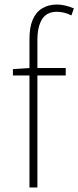

<svg xmlns="http://www.w3.org/2000/svg" viewBox="-20 -827 346 847"><path d="M110 0V-655Q110 -707 124.5 -740.5Q139 -774 166.5 -790.5Q194 -807 232 -807Q249 -807 268 -802.5Q287 -798 306 -790L295 -759Q263 -775 231 -775Q186 -775 165.5 -742Q145 -709 145 -650V0ZM37 -494V-522L110 -527H270V-494Z"/></svg>

Font: Noto Sans KR Thin Thin
Style: Regular
Weight: 250
Version: Version 2.004-H2;hotconv 1.0.118;makeotfexe 2.5.65603